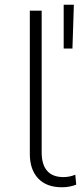

<svg xmlns="http://www.w3.org/2000/svg" viewBox="-20 -787 342 811"><path d="M106 -137V-742H156V-143Q156 -92 179 -65.5Q202 -39 248 -39Q274 -39 298 -49L302 -7Q274 4 242 4Q176 4 141 -33.5Q106 -71 106 -137ZM249 -767H292L286 -582H249Z"/></svg>

Font: Montserrat Alternates Light
Style: Regular
Weight: 300
Designer: Julieta Ulanovsky
Foundry: Julieta Ulanovsky
Version: Version 7.200